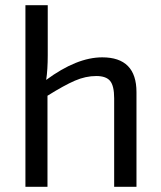

<svg xmlns="http://www.w3.org/2000/svg" viewBox="-20 -720 621 740"><path d="M164 -700V-507Q164 -451 158 -412Q276 -499 374 -499Q506 -499 506 -365V0H420V-341Q420 -389 404.5 -408Q389 -427 351 -427Q310 -427 268.5 -409Q227 -391 163 -351V0H78V-700Z"/></svg>

Font: Exo 2.0
Style: Regular
Weight: 400
Designer: Natanael Gama
Version: Version 1.001;PS 001.001;hotconv 1.0.70;makeotf.lib2.5.58329